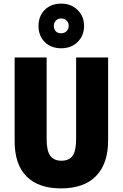

<svg xmlns="http://www.w3.org/2000/svg" viewBox="-20 -1032 679 1062"><path d="M578 -255Q578 -127 511.5 -58.5Q445 10 317 10Q193 10 127 -56Q61 -122 61 -251V-714H238V-261Q238 -197 258.5 -170Q279 -143 320 -143Q362 -143 381.5 -170Q401 -197 401 -262V-714H578ZM319 -765Q262 -765 227.5 -799.5Q193 -834 193 -888Q193 -943 227.5 -977.5Q262 -1012 319 -1012Q373 -1012 409 -977Q445 -942 445 -889Q445 -835 409.5 -800Q374 -765 319 -765ZM319 -848Q336 -848 348 -859.5Q360 -871 360 -889Q360 -907 348 -918.5Q336 -930 319 -930Q301 -930 289.5 -918.5Q278 -907 278 -889Q278 -871 288 -859.5Q298 -848 319 -848Z"/></svg>

Font: Noto Sans Kannada Condensed Black
Style: Regular
Weight: 900
Width: 3
Designer: Jelle Bosma - Monotype Design Team
Foundry: Monotype Imaging Inc.
Version: Version 2.005; ttfautohint (v1.8.4.7-5d5b)